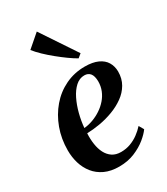

<svg xmlns="http://www.w3.org/2000/svg" viewBox="-205 -913 879 1013"><g transform="rotate(-30 235.0 -406.5)"><path d="M425 -94.5Q410.5 -73.5 380.8 -49Q351 -24.5 308.8 -6.8Q266.5 11 213.5 11Q163 11 126.2 -6.2Q89.5 -23.5 66 -53Q42.5 -82.5 31.2 -120Q20 -157.5 20 -198.5Q20 -269 42.5 -330.2Q65 -391.5 105 -438.2Q145 -485 199.5 -511.2Q254 -537.5 318 -537.5Q366.5 -537.5 397.5 -523.2Q428.5 -509 443.2 -484.2Q458 -459.5 458.5 -427.5Q458.5 -384 439.2 -351Q420 -318 387.5 -294.8Q355 -271.5 315 -256.5Q275 -241.5 233 -234.2Q191 -227 154 -226Q152 -191.5 156.8 -159.8Q161.5 -128 174 -103.8Q186.5 -79.5 207.8 -65.2Q229 -51 260 -51Q291.5 -51 318.2 -61Q345 -71 367.5 -87.5Q390 -104 408 -124ZM293 -498.5Q263.5 -498.5 239.5 -476.8Q215.5 -455 198 -419.5Q180.5 -384 169.5 -341.5Q158.5 -299 155 -257.5Q182.5 -260 209.5 -270Q236.5 -280 260.2 -295.8Q284 -311.5 302.5 -332.8Q321 -354 331.2 -379.5Q341.5 -405 341.5 -434.5Q341 -467.5 328.5 -483Q316 -498.5 293 -498.5ZM312.5 -591Q290.5 -603.5 263.2 -623Q236 -642.5 207.8 -665.5Q179.5 -688.5 155 -712Q130.5 -735.5 114 -756.5L192 -824L335 -609.5Z"/></g></svg>

Font: Merriweather 96pt SemiBold
Style: Italic
Weight: 600
Italic angle: -7.8°
Version: Version 2.101